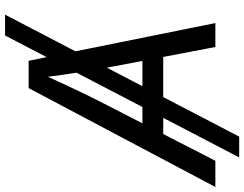

<svg xmlns="http://www.w3.org/2000/svg" viewBox="-143 -737 952 748"><g transform="rotate(-90 333.0 -363.0)"><path d="M649.9 -819.3 174.8 92.8H93.8L568.8 -819.3ZM-21.5 0 363.8 -727.5H470.2L617.2 0H523.9L441.4 -432.6Q435.1 -468.3 425.3 -530Q415.5 -591.8 403.8 -684.1H422.4Q382.3 -595.7 353 -534.2Q323.7 -472.7 302.7 -432.6L80.6 0ZM145.5 -203.1 158.7 -284.2H530.8L517.6 -203.1Z"/></g></svg>

Font: Inter 16pt
Style: Italic
Weight: 400
Italic angle: -9.3988°
Version: Version 4.001;git-66647c0bb